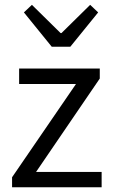

<svg xmlns="http://www.w3.org/2000/svg" viewBox="-20 -788 475 808"><path d="M30.8 0V-42L299.8 -434.6H60.5V-499.5H399.9V-457.5L131.8 -64.5H407.7V0ZM197.8 -591.3 80.6 -735.8 114.3 -767.6 234.9 -648.9H238.8L359.4 -767.6L393.1 -735.8L275.9 -591.3Z"/></svg>

Font: Akatab
Style: Regular
Weight: 400
Designer: SIL Global
Foundry: SIL Global
Version: Version 4.100